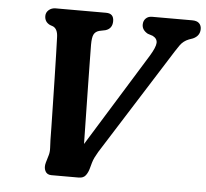

<svg xmlns="http://www.w3.org/2000/svg" viewBox="-51 -754 867 807"><g transform="rotate(5 383.0 -350.0)"><path d="M522 -664Q522 -680 532 -690Q542 -700 558 -700H728Q747.5 -700 757 -690.8Q766.5 -681.5 766.5 -666.5Q766.5 -637.5 737.5 -624.5L720.5 -618.5Q697.5 -609.5 683.5 -589.5Q669.5 -569.5 641.5 -524.5L382.5 -114.5Q374.5 -101 369 -89.8Q363.5 -78.5 360 -66.5L353.5 -43Q349 -25.5 339.5 -12.8Q330 0 310 0H194.5Q176 0 168.5 -15Q161 -30 167 -51L176 -81.5Q180.5 -95.5 179.5 -113.5Q178.5 -131.5 178 -147Q178 -160.5 177.2 -201.2Q176.5 -242 175.2 -296.8Q174 -351.5 172.8 -408Q171.5 -464.5 170.2 -511Q169 -557.5 168 -580.5Q167 -614 147.5 -623.5L133.5 -628.5Q111 -639.5 111 -664.5Q111 -679.5 122.8 -689.8Q134.5 -700 151.5 -700H364.5Q397 -700 397 -667.5Q397 -636 368.5 -627L342 -621.5Q326 -617 319.5 -604.2Q313 -591.5 313 -560.5Q313 -545 313.8 -499.2Q314.5 -453.5 315.5 -391.2Q316.5 -329 317.8 -263.2Q319 -197.5 320 -142.5L564 -537.5Q586 -574 586.8 -592.2Q587.5 -610.5 568 -620.5L546.5 -627.5Q522 -641 522 -664Z"/></g></svg>

Font: Fraunces 72pt S100 SemiBold
Style: Italic
Weight: 600
Italic angle: -16°
Version: Version 1.000; ttfautohint (v1.8.3)